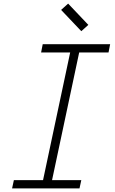

<svg xmlns="http://www.w3.org/2000/svg" viewBox="-20 -1045 640 1065"><path d="M209 0 379 -800H429L259 0ZM47 0 57 -46H431L421 0ZM208 -754 217 -800H591L582 -754ZM431 -872 319 -990 358 -1025 470 -907Z"/></svg>

Font: Victor Mono Thin
Style: Italic
Weight: 100
Italic angle: -12°
Monospace: yes
Designer: Rune Bjørnerås
Version: Version 1.561;gftools[0.9.30]